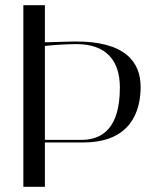

<svg xmlns="http://www.w3.org/2000/svg" viewBox="-20 -720 612 740"><path d="M153 -171H301C483 -171 522 -290 522 -385C522 -479 465 -563 263 -560L153 -557V-700H70V0H153ZM275 -550C388 -550 442 -488 442 -383C442 -225 374 -184 301 -181H153V-543C199 -548 249 -550 275 -550Z"/></svg>

Font: Italiana
Style: Regular
Weight: 400
Designer: Santiago Orozco
Foundry: Santiago Orozco
Version: Version 1.000;PS 001.001;hotconv 1.0.56